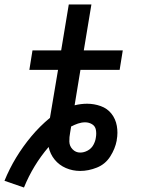

<svg xmlns="http://www.w3.org/2000/svg" viewBox="-59 -755 655 857"><path d="M48 82Q88 -17 158 -99Q165 -67 185 -42.5Q205 -18 235 -5Q265 8 299 8Q336 8 373.5 -7Q411 -22 433 -56.5Q455 -91 462 -128V-130Q468 -162 462.5 -193Q457 -224 438.5 -247.5Q420 -271 390.5 -281.5Q361 -292 330 -292Q302 -292 274 -285L300 -443H475L489 -530H315L349 -735H248L214 -530H86L72 -443H200L164 -229Q119 -192 81 -146.5Q43 -101 13 -51.5Q-17 -2 -39 52ZM299 -74Q279 -74 265 -88.5Q251 -103 250.5 -123Q250 -143 254 -163Q255 -169 256 -175Q257 -181 258 -187V-190Q273 -198 289 -203.5Q305 -209 321 -209Q338 -209 352 -200.5Q366 -192 369 -175.5Q372 -159 369 -142Q369 -142 369 -142Q369 -142 369 -142Q369 -142 369 -142Q369 -142 369 -142Q367 -125 358 -108.5Q349 -92 332.5 -83Q316 -74 299 -74Z"/></svg>

Font: Iosevka Sparkle Medium
Style: Italic
Weight: 500
Italic angle: -9°
Designer: Belleve Invis
Foundry: Belleve Invis
Version: Version 4.5.0; ttfautohint (v1.8.3)